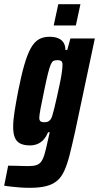

<svg xmlns="http://www.w3.org/2000/svg" viewBox="-55 -694 474 919"><path d="M87 205Q66 205 43 203.5Q20 202 0 199.5Q-20 197 -35 195L-16 99Q1 99 18.5 99.5Q36 100 52 100.5Q68 101 80 101Q104 101 118.5 96.5Q133 92 142 80Q151 68 158 44.5Q165 21 173 -17Q176 -30 178.5 -41.5Q181 -53 183 -61H175Q166 -39 153 -25Q140 -11 123.5 -4.5Q107 2 89 2Q61 2 43 -6.5Q25 -15 16.5 -34.5Q8 -54 8 -87Q8 -118 14.5 -159.5Q21 -201 32 -258Q47 -334 61.5 -384Q76 -434 92.5 -463.5Q109 -493 130.5 -505.5Q152 -518 182 -518Q205 -518 222 -511.5Q239 -505 248.5 -491Q258 -477 258 -455H267L282 -510H399L304 -62Q290 1 278.5 46.5Q267 92 253 123Q239 154 218 171.5Q197 189 165.5 197Q134 205 87 205ZM157 -109Q167 -109 173.5 -111.5Q180 -114 186 -121Q192 -128 196 -143Q199 -153 205 -176.5Q211 -200 217.5 -230Q224 -260 230.5 -290Q237 -320 240.5 -344.5Q244 -369 244 -380Q245 -396 239 -401Q233 -406 220 -406Q208 -406 201 -402.5Q194 -399 188 -385.5Q182 -372 174.5 -342Q167 -312 156 -258Q145 -207 139 -174Q133 -141 133 -130Q133 -121 136 -116.5Q139 -112 144.5 -110.5Q150 -109 157 -109ZM202 -572 224 -674H330L308 -572Z"/></svg>

Font: Saira ExtraCondensed ExtraBold
Style: Italic
Weight: 800
Width: 2
Italic angle: -12°
Designer: Hector Gatti with collaboration of the Omnibus-Type team
Foundry: Omnibus-Type
Version: Version 1.101